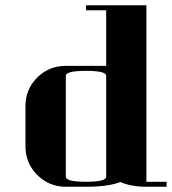

<svg xmlns="http://www.w3.org/2000/svg" viewBox="-20 -712 655 732"><path d="M77.1 -153.8V-308.1Q77.1 -371.6 122.1 -416.5Q166.5 -460.9 231 -460.9H384.8V-672.9H308.1V-691.9H538.1V-19H615.2V0H538.1Q480 0 439 -18.1Q393.6 0 308.1 0H231Q167 0 122.1 -44.9Q77.1 -89.8 77.1 -153.8ZM231 -38.1Q231 -19 308.1 -19Q384.8 -19 384.8 -38.1V-422.9Q384.8 -441.9 308.1 -441.9Q231 -441.9 231 -422.9Z"/></svg>

Font: Hjet
Style: Regular
Weight: 400
Designer: T. Christopher White
Version: Version 1.2